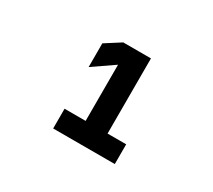

<svg xmlns="http://www.w3.org/2000/svg" viewBox="-91 -1069 832 750"><g transform="rotate(30 325.0 -694.0)"><path d="M208 -480V-569H303V-882L349 -854L208 -757V-864L277 -908H402V-569H486V-480Z"/></g></svg>

Font: Martian Mono SemiCondensed Medium
Style: Regular
Weight: 500
Width: 4
Designer: Roman Shamin
Foundry: Evil Martians
Version: Version 1.000